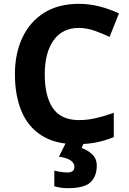

<svg xmlns="http://www.w3.org/2000/svg" viewBox="-20 -744 677 1004"><path d="M393 -598Q306 -598 260 -533Q214 -468 214 -355Q214 -241 256.5 -178.5Q299 -116 393 -116Q437 -116 480.5 -126Q524 -136 575 -154V-27Q528 -8 482 1Q436 10 379 10Q269 10 197.5 -35.5Q126 -81 92 -163.5Q58 -246 58 -356Q58 -464 97 -547Q136 -630 210.5 -677Q285 -724 393 -724Q446 -724 499.5 -710.5Q553 -697 602 -674L553 -551Q513 -570 472.5 -584Q432 -598 393 -598ZM486 122Q486 178 453.5 209Q421 240 335 240Q313 240 295.5 237Q278 234 264 230V148Q278 152 298.5 155Q319 158 334 158Q348 158 358.5 151.5Q369 145 369 128Q369 110 351 96Q333 82 288 75L326 0H420L407 30Q437 40 461.5 62.5Q486 85 486 122Z"/></svg>

Font: Noto Sans New Tai Lue
Style: Bold
Weight: 700
Version: Version 2.003